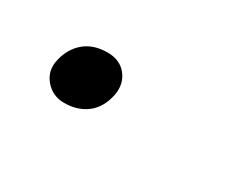

<svg xmlns="http://www.w3.org/2000/svg" viewBox="-33 -141 274 226"><g transform="rotate(30 104.5 -28.5)"><path d="M55 10Q39 10 29 -2Q19 -14 23 -30Q27 -47 39 -57Q51 -67 70 -67Q87 -67 96 -55.5Q105 -44 102 -28Q98 -9 85.5 0.5Q73 10 55 10Z"/></g></svg>

Font: REM Medium Thin
Style: Italic
Weight: 250
Italic angle: -11°
Version: Version 1.005;gftools[0.9.28]